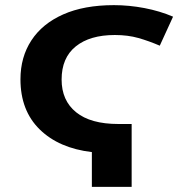

<svg xmlns="http://www.w3.org/2000/svg" viewBox="-20 -727 729 747"><path d="M492.2 0H337.4V-135.3Q209 -150.4 134.3 -223.6Q59.6 -296.9 59.6 -418.5Q59.6 -504.9 102.1 -569.8Q144.5 -634.8 225.8 -670.9Q307.1 -707 423.3 -707Q481.9 -707 542 -695.6Q602.1 -684.1 653.3 -662.1L601.6 -549.3Q559.6 -567.4 518.6 -579.1Q477.5 -590.8 426.8 -590.8Q329.6 -590.8 274.7 -546.4Q219.7 -502 219.7 -417.5Q219.7 -335.9 276.1 -290.3Q332.5 -244.6 440.4 -244.6H492.2Z"/></svg>

Font: Lunasima
Style: Bold
Weight: 700
Designer: The DocRepair Project, Monotype Design Team
Foundry: Google
Version: Version 2.009